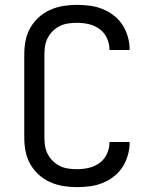

<svg xmlns="http://www.w3.org/2000/svg" viewBox="-20 -763 640 791"><path d="M297 8Q269 8 241 3.5Q213 -1 187 -12.5Q161 -24 140 -43Q119 -62 105 -86.5Q91 -111 85.5 -139Q80 -167 80 -195V-540Q80 -568 85.5 -596Q91 -624 105 -648.5Q119 -673 140 -692Q161 -711 187 -722.5Q213 -734 241 -738.5Q269 -743 297 -743Q324 -743 350.5 -739.5Q377 -736 402 -726Q427 -716 448.5 -699.5Q470 -683 484.5 -660.5Q499 -638 506.5 -612Q514 -586 514 -560Q514 -559 514 -558Q514 -557 514 -557H431Q431 -557 431 -557.5Q431 -558 431 -558Q431 -583 420.5 -606Q410 -629 390 -643.5Q370 -658 346 -663.5Q322 -669 297 -669Q280 -669 262 -666.5Q244 -664 228 -656.5Q212 -649 199 -636.5Q186 -624 177.5 -608.5Q169 -593 166 -575.5Q163 -558 163 -540V-195Q163 -177 166 -159.5Q169 -142 177.5 -126.5Q186 -111 199 -98.5Q212 -86 228 -78.5Q244 -71 262 -68.5Q280 -66 297 -66Q322 -66 346 -71.5Q370 -77 390 -91.5Q410 -106 420.5 -129Q431 -152 431 -177Q431 -177 431 -177.5Q431 -178 431 -178H514Q514 -178 514 -177Q514 -176 514 -175Q514 -149 506.5 -123Q499 -97 484.5 -74.5Q470 -52 448.5 -35.5Q427 -19 402 -9Q377 1 350.5 4.5Q324 8 297 8Z"/></svg>

Font: Iosevka Meiseki Sans
Style: Regular
Weight: 400
Monospace: yes
Designer: Belleve Invis
Foundry: Belleve Invis
Version: Version 11.2.6; ttfautohint (v1.8.4)